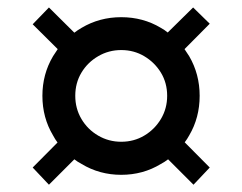

<svg xmlns="http://www.w3.org/2000/svg" viewBox="-20 -581 649 514"><path d="M304.5 -201.5Q338.5 -201.5 366.2 -218Q394 -234.5 410.8 -262.5Q427.5 -290.5 427.5 -324.5Q427.5 -359 410.8 -386.5Q394 -414 366.2 -430.5Q338.5 -447 304.5 -447Q271 -447 242.8 -430.5Q214.5 -414 198 -386.5Q181.5 -359 181.5 -324.5Q181.5 -290.5 198 -262.5Q214.5 -234.5 242.8 -218Q271 -201.5 304.5 -201.5ZM179 -154.5 111 -86.5 67.5 -132.5 134 -199.5Q127.5 -208 122 -218.5Q93.5 -266 93.5 -324.5Q93.5 -382.5 122 -430.5Q128 -440 134.5 -449.5L67.5 -516L111 -561L179 -493.5Q188 -500.5 198.5 -506.5Q246.5 -535 304.5 -535Q363 -535 410.5 -506.5Q420.5 -501 429 -494L497 -561L541.5 -517.5L474 -449.5Q480.5 -440 486.5 -430.5Q514.5 -382.5 514.5 -324.5Q514.5 -266 486.5 -218.5Q481 -208.5 474.5 -200L541.5 -132.5L498 -86.5L430 -154.5Q421 -147.5 410.5 -142Q363 -113 304.5 -113Q246.5 -113 198.5 -142Q188 -147.5 179 -154.5Z"/></svg>

Font: Betinya Sans Medium
Style: Regular
Weight: 500
Designer: Jonathan Pinhorn
Version: Version 2.001;December 9, 2019;FontCreator 12.0.0.2547 64-bi